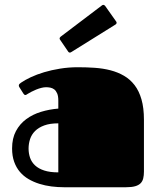

<svg xmlns="http://www.w3.org/2000/svg" viewBox="-20 -787 670 807"><path d="M249 0Q222.7 0 196 -3.4Q169.4 -6.8 145.3 -14.4Q121.1 -22 100.1 -34.2Q79.1 -46.4 63.7 -64.5Q48.3 -82.5 39.6 -106.9Q30.8 -131.3 30.8 -163.1Q30.8 -205.6 46.9 -235.8Q63 -266.1 90.1 -286.1Q117.2 -306.2 152.3 -316.9Q187.5 -327.6 225.1 -330.6V-364.3Q225.1 -383.3 220.2 -394.5Q215.3 -405.8 207.8 -411.4Q200.2 -417 191.2 -418.7Q182.1 -420.4 173.8 -420.4Q164.1 -420.4 153.1 -417.5Q142.1 -414.6 131.8 -410.4Q121.6 -406.2 112.3 -401.4Q103 -396.5 96.7 -392.6Q93.8 -390.6 91.3 -389.2Q88.9 -387.7 86.4 -387.7Q82 -387.7 78.1 -394L61.5 -420.4Q59.1 -423.8 59.1 -427.7Q59.1 -431.6 62.3 -434.6Q65.4 -437.5 68.4 -439.5Q84.5 -450.7 109.4 -462.4Q134.3 -474.1 165.3 -483.4Q196.3 -492.7 232.4 -498.5Q268.6 -504.4 307.1 -504.4Q343.8 -504.4 378.7 -502Q413.6 -499.5 444.6 -491.5Q475.6 -483.4 501.2 -468.5Q526.9 -453.6 545.7 -429.2Q564.5 -404.8 574.7 -369.1Q585 -333.5 585 -283.7V-65.9Q585 -49.8 582 -37.4Q579.1 -24.9 570.8 -16.6Q562.5 -8.3 547.9 -4.2Q533.2 0 509.8 0ZM225.1 -268.6Q189.9 -268.6 166 -259.8Q142.1 -251 127.4 -236.3Q112.8 -221.7 106.4 -202.4Q100.1 -183.1 100.1 -162.6Q100.1 -142.1 106.4 -123.8Q112.8 -105.5 127.4 -91.8Q142.1 -78.1 166 -70.3Q189.9 -62.5 225.1 -62.5ZM280.8 -568.8Q278.8 -567.9 277.3 -566.9Q275.9 -565.9 274.4 -565.9Q269 -565.9 266.1 -570.8L233.4 -618.7Q230.5 -622.1 230.5 -625.5Q230.5 -628.9 234.9 -632.8L407.7 -763.7Q411.1 -766.6 414.6 -766.6Q418 -766.6 421.9 -762.2L466.8 -698.7Q470.2 -694.8 470.2 -691.4Q470.2 -687 465.8 -684.1Z"/></svg>

Font: Fascinate Cyrillic
Style: Regular
Weight: 900
Designer: Denis Ignatov
Foundry: Astigmatic (AOETI)
Version: Version 1.00 November 30, 2018, initial release